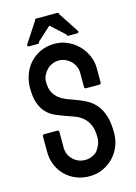

<svg xmlns="http://www.w3.org/2000/svg" viewBox="-136 -1012 760 1070"><g transform="rotate(-15 244.0 -477.0)"><path d="M438 -503Q438 -493 428 -493H352Q342 -493 342 -503V-585Q342 -604 334 -622Q326 -640 312.5 -653Q299 -666 281.5 -674Q264 -682 245 -682Q225 -682 207 -674.5Q189 -667 175.5 -653.5Q162 -640 153.5 -622.5Q145 -605 145 -585Q145 -547 157.5 -523.5Q170 -500 190.5 -485Q211 -470 237.5 -460.5Q264 -451 291.5 -440.5Q319 -430 345.5 -415Q372 -400 392.5 -375Q413 -350 425.5 -311Q438 -272 438 -213Q438 -172 423.5 -136Q409 -100 383 -73Q357 -46 321.5 -30Q286 -14 245 -14Q203 -14 167.5 -28.5Q132 -43 106 -68.5Q80 -94 65 -129.5Q50 -165 50 -207V-296Q50 -306 60 -306H135Q145 -306 145 -296V-207Q145 -165 174 -136.5Q203 -108 245 -108Q264 -108 282 -115.5Q300 -123 314 -136L313 -135Q326 -152 334 -171Q342 -190 342 -212Q342 -257 329.5 -284.5Q317 -312 296.5 -329.5Q276 -347 249.5 -356.5Q223 -366 196 -375.5Q169 -385 142.5 -397Q116 -409 95.5 -430.5Q75 -452 62.5 -486Q50 -520 50 -574Q50 -616 64 -653.5Q78 -691 104 -718.5Q130 -746 165.5 -762Q201 -778 245 -778Q284 -778 319 -762.5Q354 -747 380.5 -720.5Q407 -694 422.5 -659Q438 -624 438 -585ZM382 -801H333Q323 -801 323 -811L244 -883L165 -811Q165 -801 155 -801H106Q96 -801 96 -811L174 -930Q174 -940 184 -940H286H288H304Q314 -940 314 -930L392 -811Q392 -801 382 -801Z"/></g></svg>

Font: Kanalisirung
Style: Regular
Weight: 500
Designer: Peter Wiegel
Foundry: Peter Wiegel
Version: 1.000